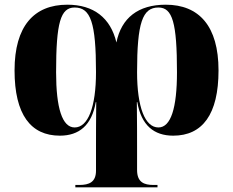

<svg xmlns="http://www.w3.org/2000/svg" viewBox="-20 -568 994 818"><path d="M301 230H651V220H634C594 220 564 209 564 156V56C564 18 564 -54 563 -133H565C582 -34 636 10 718 10C842 10 911 -80 911 -268C911 -457 828 -548 686 -548C569 -548 497 -492 476 -387C451 -492 379 -548 267 -548C125 -548 42 -457 42 -268C42 -80 111 10 235 10C317 10 371 -34 388 -133H390C389 -54 389 18 389 56V159C389 208 360 220 318 220H301ZM298 -25C245 -25 219 -108 219 -260C219 -472 238 -536 298 -536C366 -536 389 -472 389 -261C389 -111 355 -25 298 -25ZM655 -25C598 -25 564 -111 564 -261C564 -471 587 -536 655 -536C715 -536 734 -471 734 -260C734 -108 708 -25 655 -25Z"/></svg>

Font: Noto Serif Display ExtraBold
Style: Regular
Weight: 800
Designer: Monotype Design Team
Foundry: Monotype Imaging Inc.
Version: Version 2.009